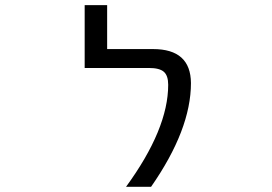

<svg xmlns="http://www.w3.org/2000/svg" viewBox="-20 -712 1040 734"><path d="M565.4 -524.4Q709 -524.4 710 -394.5Q710 -216.8 557.6 2H461.9Q623 -218.8 623 -387.7Q623 -422.9 606.4 -437.5Q589.8 -452.1 549.8 -452.1H303.7V-692.4H389.6V-524.4Z"/></svg>

Font: Gen Shin Gothic Monospace Regular
Style: Regular
Weight: 400
Designer: [Source Han Sans]
Ryoko NISHIZUKA  (kana & ideographs); Paul D. Hunt (Latin, Greek & Cyrillic); Wenlong ZHANG  (bopomofo
Version: Version 1.002.20150607